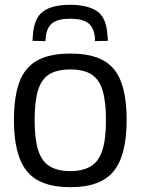

<svg xmlns="http://www.w3.org/2000/svg" viewBox="-20 -769 585 799"><path d="M38 -269Q38 -364 60 -425.5Q82 -487 133.5 -516.5Q185 -546 273 -546Q361 -546 412 -516.5Q463 -487 485 -425.5Q507 -364 507 -269Q507 -123 453 -56.5Q399 10 273 10Q146 10 92 -56.5Q38 -123 38 -269ZM124 -269Q124 -190 139 -143.5Q154 -97 187 -77Q220 -57 273 -57Q325 -57 358 -77Q391 -97 406 -143.5Q421 -190 421 -269Q421 -346 407 -392.5Q393 -439 360.5 -459.5Q328 -480 273 -480Q217 -480 184.5 -459.5Q152 -439 138 -392.5Q124 -346 124 -269ZM272 -749Q344 -749 383.5 -722.5Q423 -696 427 -623Q428 -617 428.5 -611Q429 -605 429 -599L375 -598Q375 -601 375 -605Q375 -609 375 -612Q371 -654 347.5 -672.5Q324 -691 272 -691Q221 -691 197.5 -672.5Q174 -654 170 -612Q170 -603 169 -598L115 -599Q115 -605 116 -611.5Q117 -618 117 -624Q122 -694 159.5 -721.5Q197 -749 272 -749Z"/></svg>

Font: Georama
Style: Regular
Weight: 400
Designer: Jean-Baptiste Levee
Foundry: Production Type
Version: Version 1.000